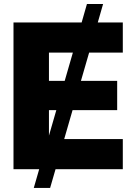

<svg xmlns="http://www.w3.org/2000/svg" viewBox="-20 -839 659 952"><path d="M147.5 92.8 174.3 0H46.9V-727.5H384.8L411.1 -819.3H491.2L464.8 -727.5H588.9V-578.1H421.9L381.3 -438H561V-293H339.8L298.3 -149.4H588.9V0H255.4L228.5 92.8ZM300.8 -438 341.3 -578.1H222.7V-438ZM222.7 -166.5 259.3 -293H222.7Z"/></svg>

Font: Inter Display ExtraBold
Style: Regular
Weight: 800
Designer: Rasmus Andersson
Foundry: rsms
Version: Version 4.000;git-a52131595